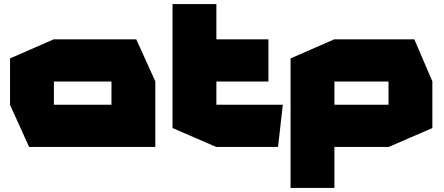

<svg xmlns="http://www.w3.org/2000/svg" viewBox="-20 -717 2168 937"><path d="M243 -319V-525H645L738 -320V-319ZM122 0 29 -205V-206H524V0ZM29 -206V-432L242 -525H243V-206ZM524 0V-319H738V0Z M822 -319V-697H1036V-525L823 -319ZM823 -319 1036 -525H1290V-319ZM1035 0 822 -92V-319H1036V0ZM1036 0V-206H1360V-205L1337 0Z M1612 -319V-525H2002L2090 -320V-319ZM1398 200V-203H1399L1612 0V200ZM1568 0 1398 -205V-206H1876V0ZM1398 -206V-432L1611 -525H1612V-206ZM1876 0V-319H2090V-92L1877 0Z"/></svg>

Font: Foldit ExtraBold
Style: Regular
Weight: 800
Version: Version 1.003